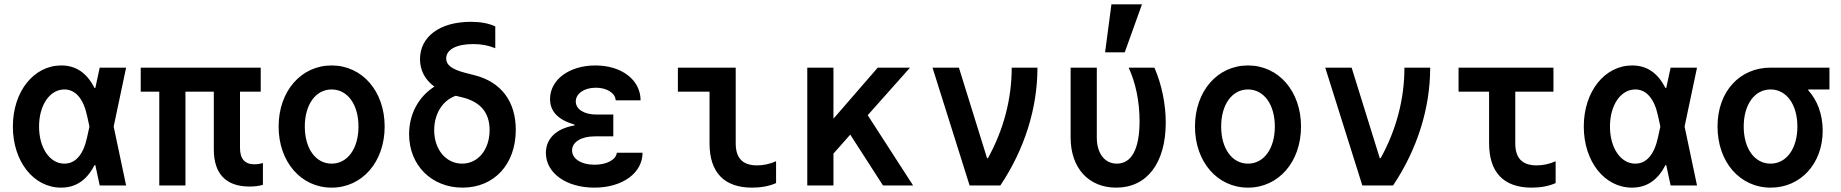

<svg xmlns="http://www.w3.org/2000/svg" viewBox="-20 -850 8440 880"><path d="M261 -550C135 -550 39 -431 39 -270C39 -110 134 10 260 10C327 10 378 -24 413 -93H417L437 0H558L501 -270L558 -540H437L417 -447H413C378 -516 328 -550 261 -550ZM379 -220C362 -141 326 -100 275 -100C208 -100 159 -172 159 -270C159 -368 208 -440 275 -440C325 -440 362 -399 379 -320L390 -270Z M710 0H830V-430H960V-165C960 -53 1016 5 1124 5C1148 5 1169 2 1185 -3V-103C1173 -99 1159 -97 1146 -97C1102 -97 1080 -122 1080 -172V-430H1175V-540H625V-430H710Z M1500 10C1640 10 1743 -108 1743 -270C1743 -432 1640 -550 1500 -550C1360 -550 1257 -432 1257 -270C1257 -108 1360 10 1500 10ZM1500 -100C1427 -100 1377 -169 1377 -270C1377 -371 1427 -440 1500 -440C1573 -440 1623 -371 1623 -270C1623 -169 1573 -100 1500 -100Z M2149 -648C2187 -648 2218 -642 2250 -629V-729C2220 -743 2183 -750 2138 -750C1996 -750 1905 -682 1905 -579C1905 -528 1928 -484 1971 -453C1900 -408 1855 -329 1855 -235C1855 -93 1958 10 2100 10C2245 10 2344 -97 2344 -255C2344 -385 2277 -474 2156 -505L2113 -516C2052 -532 2025 -551 2025 -582C2025 -623 2072 -648 2149 -648ZM2069 -411 2102 -403C2183 -382 2224 -333 2224 -254C2224 -164 2171 -100 2098 -100C2024 -100 1970 -165 1970 -253C1970 -330 2010 -391 2069 -411Z M2802 -390H2916C2916 -484 2829 -550 2709 -550C2588 -550 2501 -484 2501 -396C2501 -340 2537 -301 2613 -279V-275C2530 -261 2482 -215 2482 -149C2482 -57 2575 10 2704 10C2833 10 2925 -57 2925 -150H2807C2804 -118 2761 -95 2705 -95C2644 -95 2602 -122 2602 -161C2602 -199 2644 -225 2706 -225H2791V-325H2714C2657 -325 2619 -349 2619 -385C2619 -421 2657 -448 2711 -448C2761 -448 2800 -424 2802 -390Z M3352 -540H3087V-430H3232V-193C3232 -60 3299 10 3427 10C3468 10 3507 3 3537 -11V-111C3508 -98 3478 -92 3450 -92C3384 -92 3352 -125 3352 -193Z M3680 0H3800V-146L3877 -233L4027 0H4165L3957 -322L4151 -540H4003L3800 -306V-540H3680Z M4424 0H4565C4676 -166 4735 -354 4735 -540H4617C4617 -397 4580 -255 4508 -125H4504L4375 -540H4254Z M5271 -540H5153C5185 -471 5203 -385 5203 -295C5203 -168 5167 -100 5099 -100C5043 -100 5007 -147 5007 -220V-540H4887V-220C4887 -79 4970 10 5096 10C5237 10 5323 -103 5323 -288C5323 -372 5305 -462 5271 -540ZM5214 -830H5074L5045 -610H5135Z M5700 10C5840 10 5943 -108 5943 -270C5943 -432 5840 -550 5700 -550C5560 -550 5457 -432 5457 -270C5457 -108 5560 10 5700 10ZM5700 -100C5627 -100 5577 -169 5577 -270C5577 -371 5627 -440 5700 -440C5773 -440 5823 -371 5823 -270C5823 -169 5773 -100 5700 -100Z M6224 0H6365C6476 -166 6535 -354 6535 -540H6417C6417 -397 6380 -255 6308 -125H6304L6175 -540H6054Z M6925 -193V-430H7100V-540H6665V-430H6805V-193C6805 -60 6872 10 7000 10C7041 10 7080 3 7110 -11V-111C7081 -98 7051 -92 7023 -92C6957 -92 6925 -125 6925 -193Z M7461 -550C7335 -550 7239 -431 7239 -270C7239 -110 7334 10 7460 10C7527 10 7578 -24 7613 -93H7617L7637 0H7758L7701 -270L7758 -540H7637L7617 -447H7613C7578 -516 7528 -550 7461 -550ZM7579 -220C7562 -141 7526 -100 7475 -100C7408 -100 7359 -172 7359 -270C7359 -368 7408 -440 7475 -440C7525 -440 7562 -399 7579 -320L7590 -270Z M8095 -100C8022 -100 7972 -169 7972 -270C7972 -371 8022 -440 8095 -440C8168 -440 8218 -371 8218 -270C8218 -169 8168 -100 8095 -100ZM8096 10C8232 10 8334 -99 8334 -251C8334 -325 8310 -390 8268 -436V-440H8365V-540H8095C7955 -540 7852 -432 7852 -270C7852 -108 7954 10 8096 10Z"/></svg>

Font: CommitMono
Style: Bold
Weight: 700
Monospace: yes
Designer: Eigil Nikolajsen
Foundry: Eigil Nikolajsen
Version: Version 1.143